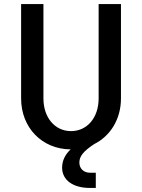

<svg xmlns="http://www.w3.org/2000/svg" viewBox="-20 -720 700 946"><path d="M84 -235C84 -91 187 15 328 16C301 41 286 72 286 106C286 167 339 206 423 206H452V131H423C392 131 371 110 371 81C371 50 391 25 444 -10C524 -50 576 -133 576 -235V-700H466V-235C466 -141 410 -74 330 -74C250 -74 194 -141 194 -235V-700H84Z"/></svg>

Font: Uncut Plan8
Style: Regular
Weight: 400
Designer: Kasper Nordkvist
Foundry: UNCUT.wtf
Version: Version 1.002;Glyphs 3.1.2 (3151)